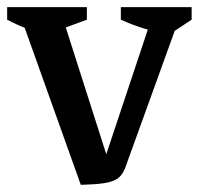

<svg xmlns="http://www.w3.org/2000/svg" viewBox="-27 -512 556 537"><path d="M199 5 25 -482H142L281 -47H259L404 -482H482L332 -67Q325 -45 318 -31.5Q311 -18 298.5 -10.5Q286 -3 262.5 0.5Q239 4 199 5ZM105 -416Q75 -422 47 -432.5Q19 -443 -7 -457V-492H216V-457ZM447 -416Q376 -427 311 -457V-492H509V-457Z"/></svg>

Font: Piazzolla Thin SemiBold
Style: Regular
Weight: 600
Version: Version 2.005